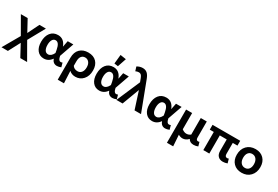

<svg xmlns="http://www.w3.org/2000/svg" viewBox="79 -2027 5088 3520"><g transform="rotate(30 2623.0 -267.5)"><path d="M-3 217 201 -138 1 -486H145L276 -245L394 -486H531L337 -135L539 217H395L262 -29L132 217Z M768 10Q681 10 628 -55.5Q575 -121 575 -235Q575 -354 631 -425Q687 -496 787 -496Q915 -496 967 -355L993 -486H1112L1006 -184L1008 -176Q1025 -91 1069 -91Q1089 -91 1107 -99L1131 -13Q1084 7 1045 7Q962 7 931 -81Q868 10 768 10ZM705 -245Q705 -176 729.5 -136Q754 -96 799 -96Q863 -96 907 -186L896 -247Q870 -391 795 -391Q752 -391 728.5 -351Q705 -311 705 -245Z M1187 -247Q1187 -367 1252.5 -431.5Q1318 -496 1426 -496Q1540 -496 1602 -430Q1664 -364 1664 -252Q1664 -134 1600 -62Q1536 10 1436 10Q1359 10 1307 -39L1319 217H1187ZM1315 -245V-151Q1351 -98 1420 -98Q1473 -98 1504 -137Q1535 -176 1535 -244Q1535 -312 1503 -350Q1471 -388 1423 -388Q1373 -388 1344 -352.5Q1315 -317 1315 -245Z M2019 -549 1939 -560 1958 -752 2081 -733ZM1942 10Q1855 10 1802 -55.5Q1749 -121 1749 -235Q1749 -354 1805 -425Q1861 -496 1961 -496Q2089 -496 2141 -355L2167 -486H2286L2180 -184L2182 -176Q2199 -91 2243 -91Q2263 -91 2281 -99L2305 -13Q2258 7 2219 7Q2136 7 2105 -81Q2042 10 1942 10ZM1879 -245Q1879 -176 1903.5 -136Q1928 -96 1973 -96Q2037 -96 2081 -186L2070 -247Q2044 -391 1969 -391Q1926 -391 1902.5 -351Q1879 -311 1879 -245Z M2490 -571Q2474 -613 2455 -629Q2436 -645 2411 -645Q2378 -645 2341 -628L2314 -714Q2371 -749 2433 -749Q2490 -749 2528 -716.5Q2566 -684 2594 -609L2825 0H2688L2571 -363L2435 0H2304L2518 -496Z M3060 10Q2973 10 2920 -55.5Q2867 -121 2867 -235Q2867 -354 2923 -425Q2979 -496 3079 -496Q3207 -496 3259 -355L3285 -486H3404L3298 -184L3300 -176Q3317 -91 3361 -91Q3381 -91 3399 -99L3423 -13Q3376 7 3337 7Q3254 7 3223 -81Q3160 10 3060 10ZM2997 -245Q2997 -176 3021.5 -136Q3046 -96 3091 -96Q3155 -96 3199 -186L3188 -247Q3162 -391 3087 -391Q3044 -391 3020.5 -351Q2997 -311 2997 -245Z M3499 217V-486H3627V-142Q3675 -104 3722 -104Q3771 -104 3810 -136V-486H3937V-146Q3937 -90 3978 -90Q3993 -90 4007 -96L4031 -12Q3988 7 3938 7Q3859 7 3827 -53Q3771 6 3704 6Q3658 6 3615 -20L3631 217Z M4144 0V-384H4059V-486H4645V-384H4546V-154Q4546 -91 4593 -91Q4609 -91 4627 -98L4652 -11Q4603 7 4558 7Q4493 7 4455.5 -31.5Q4418 -70 4418 -142V-384H4271V0Z M4956 10Q4847 10 4782 -57Q4717 -124 4717 -235Q4717 -353 4786 -424.5Q4855 -496 4969 -496Q5077 -496 5142 -429Q5207 -362 5207 -251Q5207 -134 5138 -62Q5069 10 4956 10ZM4966 -98Q5018 -98 5048 -136Q5078 -174 5078 -238Q5078 -306 5045.5 -347Q5013 -388 4958 -388Q4906 -388 4876 -350Q4846 -312 4846 -246Q4846 -179 4878.5 -138.5Q4911 -98 4966 -98Z"/></g></svg>

Font: Cantarell
Style: Bold
Weight: 700
Designer: Dave Crossland, Nikolaus Waxweiler, Florian Fecher, Jacques Le Bailly, Eben Sorkin, Alexei Vanyashin, Alexios Zavras, Em
Version: Version 0.303